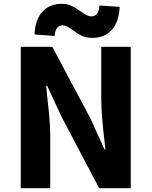

<svg xmlns="http://www.w3.org/2000/svg" viewBox="-20 -989 797 1009"><path d="M89 -743H255L455 -367L529 -204H534L531 -231Q512 -387 512 -472V-743H667V0H501L302 -378L228 -538H223Q224 -515 233 -436L236 -408Q244 -333 244 -272V0H89ZM363 -830Q344 -844 332.5 -850Q321 -856 308 -856Q272 -856 267 -800L161 -808Q166 -889 204 -929Q242 -969 304 -969Q333 -969 355.5 -958.5Q378 -948 404 -929Q423 -916 435.5 -909.5Q448 -903 461 -903Q479 -903 489.5 -916Q500 -929 503 -960L609 -953Q605 -872 566.5 -831Q528 -790 467 -790Q433 -790 410.5 -800.5Q388 -811 363 -830Z"/></svg>

Font: Merged Yaku Han JP ExtraBold
Style: Regular
Weight: 800
Designer: Ryoko NISHIZUKA 西塚涼子 (kana, bopomofo & ideographs); Paul D. Hunt (Latin, Greek & Cyrillic); Sandoll Communications 산돌커뮤니
Foundry: Adobe
Version: Version 2.004